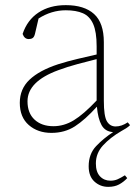

<svg xmlns="http://www.w3.org/2000/svg" viewBox="-20 -504 545 747"><path d="M401 223Q370 223 347.5 202.5Q325 182 325 143Q325 95 354 64.5Q383 34 420 10Q389 8 375 -17.5Q361 -43 357 -89Q311 -38 271.5 -12.5Q232 13 180 13Q127 13 92 -17.5Q57 -48 57 -104Q57 -158 95 -194Q133 -230 206 -254Q244 -266 282.5 -275Q321 -284 356 -292V-324Q356 -380 342.5 -410.5Q329 -441 302.5 -452.5Q276 -464 236 -464Q180 -464 130 -432L116 -372Q113 -360 107 -356Q101 -352 92 -352Q75 -352 68 -372Q86 -426 129.5 -455Q173 -484 236 -484Q308 -484 346 -449.5Q384 -415 384 -340V-112Q384 -52 396 -32Q408 -12 430 -12Q453 -12 477 -28L486 -17Q479 -10 470 -4.5Q461 1 452 6Q409 31 381 61.5Q353 92 353 132Q353 165 369 182Q385 199 410 199Q425 199 437.5 193.5Q450 188 466 178L475 189Q461 204 443.5 213.5Q426 223 401 223ZM87 -110Q87 -64 114.5 -38.5Q142 -13 188 -13Q229 -13 267 -36Q305 -59 356 -113V-274Q320 -265 281 -254.5Q242 -244 207 -231Q87 -187 87 -110Z"/></svg>

Font: Source Serif 4 ExtraLight
Style: Regular
Weight: 200
Designer: Frank Grießhammer
Foundry: Adobe
Version: Version 4.005;hotconv 1.1.0;makeotfexe 2.6.0